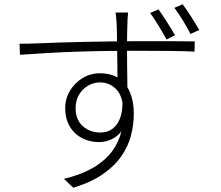

<svg xmlns="http://www.w3.org/2000/svg" viewBox="-20 -833 1040 904"><path d="M583 -774Q583 -771 582 -761Q581 -751 580.5 -741Q580 -731 580 -725Q579 -706 578.5 -674Q578 -642 578 -603.5Q578 -565 578.5 -526.5Q579 -488 579.5 -453.5Q580 -419 580 -395L533 -432Q533 -442 533 -469Q533 -496 532.5 -532.5Q532 -569 531.5 -607Q531 -645 530.5 -676.5Q530 -708 529 -725Q528 -739 526.5 -754.5Q525 -770 524 -774ZM72 -627Q111 -627 161 -629Q211 -631 268.5 -633Q326 -635 386 -636Q446 -637 504 -638Q562 -639 614 -639Q664 -639 708.5 -639Q753 -639 789.5 -639Q826 -639 853 -638.5Q880 -638 897 -638L896 -590Q857 -592 790.5 -593Q724 -594 614 -594Q551 -594 480.5 -593Q410 -592 337.5 -589.5Q265 -587 197.5 -583Q130 -579 74 -575ZM587 -339Q587 -281 568 -242Q549 -203 517 -183.5Q485 -164 447 -164Q414 -164 385 -174.5Q356 -185 334 -205.5Q312 -226 299.5 -255.5Q287 -285 287 -323Q287 -369 309.5 -406Q332 -443 369 -465.5Q406 -488 450 -488Q504 -488 539.5 -464Q575 -440 592.5 -397Q610 -354 610 -298Q610 -247 597 -196Q584 -145 552 -98.5Q520 -52 465 -13.5Q410 25 325 51L281 9Q352 -8 404.5 -35.5Q457 -63 492 -101.5Q527 -140 544 -189Q561 -238 561 -298Q561 -377 529 -411Q497 -445 451 -445Q421 -445 394.5 -429.5Q368 -414 352 -387Q336 -360 336 -323Q336 -269 370 -239Q404 -209 452 -209Q487 -209 511.5 -228Q536 -247 547.5 -283Q559 -319 556 -368ZM726 -789Q743 -766 765.5 -730.5Q788 -695 804 -667L764 -647Q748 -677 726.5 -712Q705 -747 687 -772ZM840 -813Q857 -790 879 -756Q901 -722 918 -692L877 -673Q861 -704 840.5 -737.5Q820 -771 801 -796Z"/></svg>

Font: Noto Sans SC Thin Light
Style: Regular
Weight: 300
Version: Version 2.004-H2;hotconv 1.0.118;makeotfexe 2.5.65603